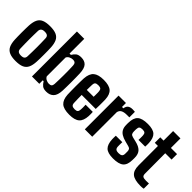

<svg xmlns="http://www.w3.org/2000/svg" viewBox="56 -1603 2415 2415"><g transform="rotate(45 1263.0 -395.5)"><path d="M235.5 9Q166.5 9 124.8 -9.2Q83 -27.5 63.2 -67.5Q43.5 -107.5 40 -173.5Q39 -196 38.2 -229Q37.5 -262 37.5 -298.8Q37.5 -335.5 38.2 -369.5Q39 -403.5 40 -427.5Q44 -494 63.8 -534Q83.5 -574 125 -591.5Q166.5 -609 235.5 -609Q306.5 -609 347.8 -590.5Q389 -572 408 -532Q427 -492 430.5 -427.5Q432 -403.5 432.5 -370.2Q433 -337 433 -300.8Q433 -264.5 432.5 -231Q432 -197.5 430.5 -173.5Q427 -107.5 407.8 -67.5Q388.5 -27.5 347.2 -9.2Q306 9 235.5 9ZM235.5 -87.5Q271.5 -87.5 286.2 -101.2Q301 -115 301.5 -142Q303 -186.5 303.8 -225.8Q304.5 -265 304.5 -302.5Q304.5 -340 303.8 -378.5Q303 -417 301.5 -459Q301 -486 286 -499.2Q271 -512.5 235.5 -512.5Q201 -512.5 185.2 -498.2Q169.5 -484 168.5 -458.5Q167.5 -424.5 166.8 -386.5Q166 -348.5 166 -307.8Q166 -267 166.8 -225.2Q167.5 -183.5 169 -142Q170 -115 185.5 -101.2Q201 -87.5 235.5 -87.5Z M781 9Q734 9 710.2 -9.2Q686.5 -27.5 665.5 -62H650.5V0H520V-800H650.5V-538H674Q694.5 -572.5 718.8 -590.8Q743 -609 789.5 -609Q851.5 -609 883.2 -573.2Q915 -537.5 918.5 -453Q919.5 -424 920.2 -383.5Q921 -343 921 -299.5Q921 -256 920.2 -216Q919.5 -176 918.5 -147Q915 -63.5 879.2 -27.2Q843.5 9 781 9ZM734.5 -85Q763 -85 774.8 -97.2Q786.5 -109.5 788 -136Q789.5 -171 790.5 -211.8Q791.5 -252.5 791.8 -295.8Q792 -339 791.2 -381.5Q790.5 -424 788.5 -462.5Q787.5 -488.5 775.5 -501.8Q763.5 -515 734.5 -515Q709 -515 685 -502.5Q661 -490 650.5 -467.5V-133Q661 -110 685.8 -97.5Q710.5 -85 734.5 -85Z M1191.5 9Q1090.5 9 1047.2 -29.8Q1004 -68.5 998.5 -154.5Q997.5 -181.5 996.8 -220.8Q996 -260 996 -302.5Q996 -345 996.8 -382.8Q997.5 -420.5 998.5 -444Q1004.5 -533 1049.2 -571Q1094 -609 1190 -609Q1286.5 -609 1329.8 -571.5Q1373 -534 1377 -449Q1377.5 -437 1377.8 -408.2Q1378 -379.5 1377.8 -344Q1377.5 -308.5 1376 -278H1126.5Q1126.5 -245 1127.2 -211Q1128 -177 1129.5 -140Q1130.5 -111.5 1144.5 -99.5Q1158.5 -87.5 1191 -87.5Q1222 -87.5 1234.5 -99.5Q1247 -111.5 1248.5 -141Q1249.5 -155.5 1249.8 -176.5Q1250 -197.5 1248.5 -226H1376Q1377 -216.5 1377.5 -193.8Q1378 -171 1377 -154.5Q1373 -67 1330 -29Q1287 9 1191.5 9ZM1127.5 -368H1249.5Q1250 -388.5 1250 -408Q1250 -427.5 1249.8 -442.2Q1249.5 -457 1248.5 -463Q1247 -490 1233.5 -501.2Q1220 -512.5 1190 -512.5Q1156.5 -512.5 1143.5 -500.8Q1130.5 -489 1129.5 -463Q1129 -438.5 1128.2 -414.8Q1127.5 -391 1127.5 -368Z M1460.5 0V-600H1592V-529.5H1616Q1622.5 -571 1645.8 -587.2Q1669 -603.5 1706.5 -603.5Q1718.5 -603.5 1730.2 -602.5Q1742 -601.5 1750 -601V-502.5H1708Q1657.5 -502.5 1628.8 -487.8Q1600 -473 1592 -437.5V0Z M1969 9Q1875 9 1835.5 -29Q1796 -67 1792 -154.5Q1791.5 -174 1791.8 -191.5Q1792 -209 1793 -219H1908Q1906.5 -190 1906.8 -171.8Q1907 -153.5 1907.5 -140Q1909 -111 1924 -99.2Q1939 -87.5 1969 -87.5Q2004.5 -87.5 2020.2 -99.5Q2036 -111.5 2036.5 -141Q2036.5 -154 2036.5 -158.5Q2036.5 -163 2036.5 -167.2Q2036.5 -171.5 2036.5 -183.5Q2036 -204.5 2027.8 -217.5Q2019.5 -230.5 1996.5 -236.5L1928 -254.5Q1882.5 -266.5 1851.5 -285.5Q1820.5 -304.5 1804.8 -334Q1789 -363.5 1789 -407.5Q1788.5 -418 1788.5 -426.5Q1788.5 -435 1789 -443.5Q1789.5 -532 1831.2 -570.5Q1873 -609 1975.5 -609Q2068.5 -609 2108.2 -571.8Q2148 -534.5 2152 -448.5Q2153 -438 2152.5 -415Q2152 -392 2151 -383H2032Q2032.5 -394.5 2032.8 -410Q2033 -425.5 2032.8 -440Q2032.5 -454.5 2032 -463Q2030.5 -490 2018.5 -501.2Q2006.5 -512.5 1975.5 -512.5Q1943 -512.5 1930.2 -501.2Q1917.5 -490 1916.5 -463Q1916 -458.5 1915.5 -449Q1915 -439.5 1915.5 -418.5Q1915.5 -393.5 1924 -378.8Q1932.5 -364 1959 -357.5L2020.5 -342.5Q2089 -327 2123.2 -292.2Q2157.5 -257.5 2157.5 -190Q2157.5 -180 2157.5 -170.8Q2157.5 -161.5 2157 -151Q2156.5 -65.5 2113.5 -28.2Q2070.5 9 1969 9Z M2459.5 9Q2351.5 9 2305.5 -28.8Q2259.5 -66.5 2259 -156L2258.5 -502.5H2202.5V-600H2261V-770H2391.5V-600H2501V-502.5H2388L2389.5 -141Q2389.5 -109 2405 -98Q2420.5 -87 2459.5 -87Q2473.5 -87 2485.5 -87.5Q2497.5 -88 2512.5 -88.5V4Q2500.5 6.5 2487.5 7.8Q2474.5 9 2459.5 9Z"/></g></svg>

Font: Big Shoulders
Style: Bold
Weight: 700
Designer: Patric King
Foundry: XO Type Co
Version: Version 2.002